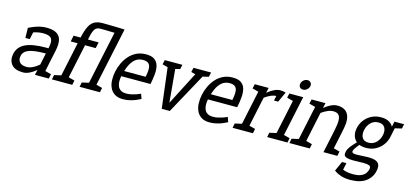

<svg xmlns="http://www.w3.org/2000/svg" viewBox="-72 -1252 4302 2007"><g transform="rotate(15 2079.0 -248.5)"><path d="M168.3 8Q78.8 8 42.8 -38Q6.7 -84 20.7 -153Q37.7 -233 114.3 -269Q191 -305 337 -305H362L349 -245Q224.7 -245 167.8 -223.6Q111 -202.2 100.7 -153Q91.7 -110.8 114.2 -83.9Q136.8 -57 192.5 -57ZM116.5 -403 98.2 -455Q98.2 -455 114.1 -463Q130 -471 157.1 -481.5Q184.2 -492 217.8 -500Q251.3 -508 286.7 -508L267.5 -442Q232.3 -442 201.6 -434.5Q170.8 -427 148.7 -417.5Q126.5 -408 116.5 -403ZM429 -245 362 -305Q372.3 -353 368.9 -383.2Q365.5 -413.5 341.8 -427.8Q318 -442 267.5 -442L286.7 -508Q360.2 -508 398.4 -484Q436.7 -460 445.8 -414Q455 -368 441 -302ZM373.3 -163.3 396.7 -146.7Q396.7 -146.7 383.6 -131Q370.5 -115.3 348 -92.3Q325.5 -69.3 296.5 -46.3Q267.5 -23.3 234.4 -7.7Q201.3 8 168.3 8L192.5 -57Q217.5 -57 243.1 -67.8Q268.7 -78.7 291.9 -94.6Q315.2 -110.5 333.5 -126.1Q351.8 -141.7 362.6 -152.5Q373.3 -163.3 373.3 -163.3ZM386 -45 310 -60 362 -305 429 -245ZM310 -60 407 -140 377 0H297ZM367 0 375.7 -70.8 457 -49.2 447 0ZM147.8 -346.7H100.3L98.2 -455H170.7Z M550.7 0 656.7 -500Q673.7 -577 695.9 -622.1Q718.2 -667.2 752.6 -686.2Q787 -705.3 840.3 -705.3Q863.2 -705.3 894.2 -704.8Q925.2 -704.3 957.2 -703.8Q989.2 -703.2 1017.3 -702.1Q1045.3 -701 1062.3 -700.5Q1079.3 -700 1079.3 -700L986.3 -640Q986.3 -640 962.6 -640.5Q938.8 -641 903.7 -642Q868.5 -643 833.8 -643Q795.7 -643 776.3 -618.8Q757 -594.5 743.7 -533L630.7 0ZM567.8 -434.2 581.2 -500H852.2L838 -434.2ZM850.3 0 999.3 -700H1079.3L930.3 0ZM480.5 0 490.5 -49.2 580.7 -70 560.5 0ZM620.7 0 629.3 -70.8 710.7 -49.2 700.7 0ZM920.3 0 929 -70.8 1010.3 -49.2 1000.3 0ZM780.2 0 790.2 -49.2 880.3 -70 860.2 0Z M1364.7 -508 1348.8 -443Q1298.8 -443 1264.4 -413.9Q1230 -384.8 1207.8 -334.5Q1185.7 -284.2 1171.8 -220L1098 -250Q1108 -298 1129.6 -344Q1151.2 -390 1184.2 -427Q1217.3 -464 1262.2 -486Q1307.2 -508 1364.7 -508ZM1419.8 -97 1438.2 -45Q1438.2 -45 1423.1 -37Q1408 -29 1381.7 -18.5Q1355.3 -8 1321.4 0Q1287.5 8 1249.7 8L1268.8 -58Q1296.5 -58 1323.3 -64Q1350.2 -70 1372 -77.5Q1393.8 -85 1406.8 -91Q1419.8 -97 1419.8 -97ZM1098 -250 1171.8 -220Q1166.2 -191.8 1166.3 -163.4Q1166.5 -135 1176.3 -110.9Q1186.2 -86.8 1208.6 -72.4Q1231 -58 1268.8 -58L1249.7 8Q1194.3 8 1160 -14Q1125.7 -36 1108.5 -73Q1091.3 -110 1089.7 -156Q1088 -202 1098 -250ZM1154.8 -280H1490.8L1488.5 -220H1142.5ZM1364.7 -508Q1425.5 -508 1457 -485.2Q1488.5 -462.5 1499.2 -422.8Q1510 -383.2 1505.4 -331.2Q1500.8 -279.2 1488.5 -220H1408.2Q1418.2 -267.5 1425.2 -308.1Q1432.2 -348.7 1429.5 -378.9Q1426.8 -409.2 1408.2 -426.1Q1389.5 -443 1348.8 -443Z M1692 -500 1729.7 -81.3 1945.3 -500H2029.3L1756.3 0H1669L1608 -500ZM1959.8 -427.7 1989.3 -500H2069.3L2058.3 -450.8ZM1633.2 -431.7 1557.2 -451.7 1568 -500H1648ZM1943.8 -431.7 1867.8 -451.7 1878.7 -500H1958.7ZM1649.2 -427.7 1678.7 -500H1758.7L1747.7 -450.8Z M2302.7 -508 2286.8 -443Q2236.8 -443 2202.4 -413.9Q2168 -384.8 2145.8 -334.5Q2123.7 -284.2 2109.8 -220L2036 -250Q2046 -298 2067.6 -344Q2089.2 -390 2122.2 -427Q2155.3 -464 2200.2 -486Q2245.2 -508 2302.7 -508ZM2357.8 -97 2376.2 -45Q2376.2 -45 2361.1 -37Q2346 -29 2319.7 -18.5Q2293.3 -8 2259.4 0Q2225.5 8 2187.7 8L2206.8 -58Q2234.5 -58 2261.3 -64Q2288.2 -70 2310 -77.5Q2331.8 -85 2344.8 -91Q2357.8 -97 2357.8 -97ZM2036 -250 2109.8 -220Q2104.2 -191.8 2104.3 -163.4Q2104.5 -135 2114.3 -110.9Q2124.2 -86.8 2146.6 -72.4Q2169 -58 2206.8 -58L2187.7 8Q2132.3 8 2098 -14Q2063.7 -36 2046.5 -73Q2029.3 -110 2027.7 -156Q2026 -202 2036 -250ZM2092.8 -280H2428.8L2426.5 -220H2080.5ZM2302.7 -508Q2363.5 -508 2395 -485.2Q2426.5 -462.5 2437.2 -422.8Q2448 -383.2 2443.4 -331.2Q2438.8 -279.2 2426.5 -220H2346.2Q2356.2 -267.5 2363.2 -308.1Q2370.2 -348.7 2367.5 -378.9Q2364.8 -409.2 2346.2 -426.1Q2327.5 -443 2286.8 -443Z M2794.7 -439.7 2819.5 -508ZM2611.8 -500H2691.8L2585.8 0H2505.8ZM2839.7 -431.3Q2829.8 -435.2 2818.6 -437.4Q2807.3 -439.7 2794.7 -439.7L2819.5 -508Q2835.5 -508 2849.8 -505.6Q2864 -503.2 2876 -498.8ZM2617.5 -346.7 2592.5 -355Q2592.5 -355 2605.6 -370.5Q2618.7 -386 2641.1 -408.8Q2663.5 -431.5 2692.4 -454.2Q2721.3 -477 2754.4 -492.5Q2787.5 -508 2820.5 -508L2795.7 -439.7Q2765.2 -439.7 2733.5 -425.7Q2701.8 -411.7 2675.7 -393.2Q2649.5 -374.7 2633.5 -360.7Q2617.5 -346.7 2617.5 -346.7ZM2607 -431.7 2531 -451.7 2541.8 -500H2621.8ZM2435.7 0 2445.7 -49.2 2535.8 -70 2515.7 0ZM2575.8 0 2584.5 -70.8 2665.8 -49.2 2655.8 0ZM2780 -387.2 2803.2 -497.2 2876 -498.8 2825 -387.2Z M2879.8 0 2986 -500H3066L2959.8 0ZM3042 -575.8Q3019.2 -575.8 3007 -591.5Q2994.8 -607.2 2999.7 -630Q3004.5 -652.7 3023.3 -668.4Q3042.2 -684.2 3065 -684.2Q3087.7 -684.2 3100.2 -668.4Q3112.8 -652.7 3108 -630Q3103.2 -607.2 3083.9 -591.5Q3064.7 -575.8 3042 -575.8ZM2981.2 -431.7 2905.2 -451.7 2916 -500H2996ZM2809.7 0 2819.7 -49.2 2909.8 -70 2889.7 0ZM2949.8 0 2958.5 -70.8 3039.8 -49.2 3029.8 0Z M3552.2 -250H3472.2Q3487.7 -322.3 3485.9 -363.6Q3484.2 -404.8 3465.1 -422.2Q3446 -439.7 3409.7 -439.7L3434.5 -508Q3516 -508 3548.8 -454.6Q3581.7 -401.2 3562.3 -302ZM3226.8 -500H3306.8L3200.8 0H3120.8ZM3472.2 -250H3552.2L3499.2 0H3419.2ZM3232.5 -346.7 3207.5 -355Q3207.5 -355 3220.6 -370.5Q3233.7 -386 3256.1 -408.8Q3278.5 -431.5 3307.4 -454.2Q3336.3 -477 3369.4 -492.5Q3402.5 -508 3435.5 -508L3410.7 -439.7Q3380.2 -439.7 3348.5 -425.7Q3316.8 -411.7 3290.7 -393.2Q3264.5 -374.7 3248.5 -360.7Q3232.5 -346.7 3232.5 -346.7ZM3222 -431.7 3146 -451.7 3156.8 -500H3236.8ZM3190.8 0 3199.5 -70.8 3280.8 -49.2 3270.8 0ZM3050.7 0 3060.7 -49.2 3150.8 -70 3130.7 0ZM3489.2 0 3497.8 -70.8 3579.2 -49.2 3569.2 0Z M3761.7 208 3775.7 143Q3834.7 143 3866.7 127.2Q3898.7 111.5 3912.3 89.5Q3926 67.5 3929.8 48.3Q3934.5 29.2 3926.3 17.9Q3918.2 6.7 3889.2 2.8Q3860.3 -1.2 3800.3 1.7Q3735.7 5.2 3701.3 0.9Q3667 -3.3 3653.6 -13.8Q3640.2 -24.2 3640.1 -38.6Q3640 -53 3644 -70Q3648 -87 3660.2 -106.3Q3672.5 -125.7 3690.1 -146.1Q3707.7 -166.5 3726 -185.2Q3744.3 -204 3759.7 -220L3788.3 -202Q3734.5 -139.7 3717.1 -108.2Q3699.7 -76.8 3723.5 -68.8Q3747.3 -60.8 3815 -66.7Q3889.5 -73.2 3936 -66.2Q3982.5 -59.2 4000.2 -32.3Q4018 -5.5 4006 48.3Q3990.8 119.3 3930 163.7Q3869.2 208 3761.7 208ZM3761.7 208Q3703.3 208 3664 194.5Q3624.7 181 3605.3 168Q3586 155 3586 155L3627.7 102.7Q3634.3 106.8 3650.8 116.5Q3667.2 126.2 3697.6 134.6Q3728 143 3775.7 143ZM3834.7 -158Q3776.3 -158 3740.9 -182Q3705.5 -206 3692.8 -246Q3680 -286 3690 -333Q3700 -381 3729.3 -420.5Q3758.7 -460 3804.5 -484Q3850.3 -508 3908.7 -508Q3967 -508 4002.4 -484Q4037.8 -460 4050.6 -420.5Q4063.3 -381 4053.3 -333Q4043.3 -286 4013.6 -246Q3983.8 -206 3938.4 -182Q3893 -158 3834.7 -158ZM3846.7 -217.2Q3896.7 -217.2 3930.1 -250.9Q3963.5 -284.7 3973.8 -333Q3984 -382.2 3964.9 -415.5Q3945.8 -448.8 3895.8 -448.8Q3845.8 -448.8 3812.8 -415.5Q3779.7 -382.2 3769.5 -333Q3759.2 -284.7 3777.9 -250.9Q3796.7 -217.2 3846.7 -217.2ZM4018.3 -333 4053.3 -500H4088.3L4053.3 -333ZM4048.8 -427.7 4078.3 -500H4158.3L4147.3 -450.8ZM3680.8 49.2 3658.5 155H3586L3633.3 49.2Z"/></g></svg>

Font: Epunda Slab Light
Style: Italic
Weight: 300
Italic angle: -12°
Designer: Simon Atzbach
Foundry: typofactur
Version: Version 1.102